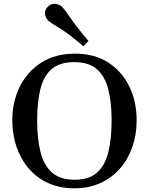

<svg xmlns="http://www.w3.org/2000/svg" viewBox="-20 -995 798 1029"><path d="M377.9 14.2Q299.3 14.2 237.8 -14.2Q176.3 -42.5 133.5 -92.5Q90.8 -142.6 68.4 -208.5Q45.9 -274.4 45.9 -349.6Q45.9 -449.7 86.2 -530.8Q126.5 -611.8 201.7 -659.7Q276.9 -707.5 381.8 -707.5Q486.8 -707.5 560.5 -659.7Q634.3 -611.8 673.3 -530.8Q712.4 -449.7 712.4 -349.6Q712.4 -274.4 689.7 -208.5Q667 -142.6 623.8 -92.5Q580.6 -42.5 518.6 -14.2Q456.5 14.2 377.9 14.2ZM379.9 -31.7Q457.5 -31.7 500.2 -70.1Q543 -108.4 560.5 -179.4Q578.1 -250.5 578.1 -348.6Q578.1 -446.8 560.1 -517.1Q542 -587.4 498.3 -624.8Q454.6 -662.1 377.4 -662.1Q299.8 -662.1 256.6 -624.8Q213.4 -587.4 196.3 -517.1Q179.2 -446.8 179.2 -348.6Q179.2 -250.5 197.3 -179.4Q215.3 -108.4 259 -70.1Q302.7 -31.7 379.9 -31.7ZM426.8 -747.1Q352.1 -812 301.5 -842.5Q251 -873 239.3 -883.8Q231.9 -891.1 226.6 -901.6Q221.2 -912.1 221.2 -924.3Q221.2 -933.1 224.4 -941.7Q227.5 -950.2 235.4 -958.5Q251 -974.6 271.5 -974.6Q284.2 -974.6 295.2 -969.5Q306.2 -964.4 314 -957Q325.2 -946.3 360.1 -895.5Q395 -844.7 454.1 -775.4Z"/></svg>

Font: Gelasio Medium
Style: Regular
Weight: 500
Designer: Eben Sorkin
Foundry: Eben Sorkin
Version: Version 1.008